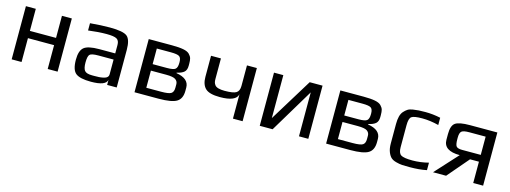

<svg xmlns="http://www.w3.org/2000/svg" viewBox="-14 -1086 4481 1688"><g transform="rotate(15 2226.5 -242.0)"><path d="M496 0H406V-217H168V0H78V-484H168V-283H406V-484H496Z M1034 0H947V-46Q936 10 801 10Q701 10 662.5 -20.5Q624 -51 624 -144Q624 -225 660 -255.5Q696 -286 799 -286H944V-363Q944 -403 919.5 -417Q895 -431 827 -431Q753 -431 661 -419V-485Q760 -494 840 -494Q962 -494 998 -464.5Q1034 -435 1034 -342ZM944 -96V-230H805Q743 -230 727.5 -214Q712 -198 712 -141Q712 -89 728.5 -68Q745 -47 798 -47H816Q842 -47 859.5 -48Q877 -49 899 -53.5Q921 -58 932.5 -68.5Q944 -79 944 -96Z M1625 -157V-128Q1625 -56 1579.5 -28Q1534 0 1415 0H1196V-484H1408Q1472 -484 1511.5 -476.5Q1551 -469 1568.5 -451Q1586 -433 1591 -415Q1596 -397 1596 -366V-349Q1596 -309 1575 -290.5Q1554 -272 1509 -262V-258Q1625 -239 1625 -157ZM1510 -352V-358Q1510 -396 1492 -409Q1474 -422 1413 -422H1286V-280H1416Q1476 -280 1493 -295Q1510 -310 1510 -352ZM1533 -131V-163Q1533 -189 1511.5 -205Q1490 -221 1425 -221H1286V-65H1420Q1490 -65 1511.5 -79Q1533 -93 1533 -131Z M2180 0H2092V-222Q2078 -153 1931 -153Q1835 -153 1799 -187.5Q1763 -222 1763 -292V-484H1853V-297Q1853 -279 1856 -267Q1859 -255 1868.5 -242.5Q1878 -230 1900.5 -223.5Q1923 -217 1957 -217Q2036 -217 2063 -234Q2090 -251 2090 -297V-484H2180Z M2453 0H2336V-484H2421V-93L2661 -484H2778V0H2693V-400Z M3369 -157V-128Q3369 -56 3323.5 -28Q3278 0 3159 0H2940V-484H3152Q3216 -484 3255.5 -476.5Q3295 -469 3312.5 -451Q3330 -433 3335 -415Q3340 -397 3340 -366V-349Q3340 -309 3319 -290.5Q3298 -272 3253 -262V-258Q3369 -239 3369 -157ZM3254 -352V-358Q3254 -396 3236 -409Q3218 -422 3157 -422H3030V-280H3160Q3220 -280 3237 -295Q3254 -310 3254 -352ZM3277 -131V-163Q3277 -189 3255.5 -205Q3234 -221 3169 -221H3030V-65H3164Q3234 -65 3255.5 -79Q3277 -93 3277 -131Z M3857 -4Q3791 10 3702 10Q3658 10 3633.5 8.5Q3609 7 3577.5 -1.5Q3546 -10 3529.5 -26Q3513 -42 3501 -72.5Q3489 -103 3489 -148V-326Q3489 -366 3496.5 -395Q3504 -424 3520 -442Q3536 -460 3553 -471Q3570 -482 3599.5 -486.5Q3629 -491 3651.5 -492.5Q3674 -494 3712 -494Q3781 -494 3850 -479V-413Q3772 -433 3701 -433Q3624 -433 3602.5 -417Q3581 -401 3581 -339V-139Q3581 -86 3606 -69.5Q3631 -53 3711 -53Q3782 -53 3857 -72Z M4032 0H3913L4101 -206Q3953 -206 3953 -307V-359Q3953 -435 3987 -459.5Q4021 -484 4121 -484H4369V0H4279V-194H4198ZM4044 -351V-337Q4044 -284 4057.5 -270Q4071 -256 4109 -256H4279V-422H4130Q4076 -422 4060 -407.5Q4044 -393 4044 -351Z"/></g></svg>

Font: Play
Style: Regular
Weight: 400
Designer: Jonas Hecksher
Foundry: Jonas Hecksher, Playtypeª, e-types AS
Version: Version 1.002